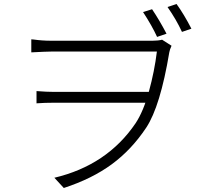

<svg xmlns="http://www.w3.org/2000/svg" viewBox="-20 -875 1040 957"><path d="M810 -707 763 -691Q738 -746 693 -815L738 -829Q775 -774 810 -707ZM934 -732 887 -716Q859 -777 815 -840L860 -855Q897 -804 934 -732ZM148 -678Q190 -672 234 -672H741Q768 -672 788 -677L835 -647Q826 -627 824 -615Q779 -345 709 -239Q636 -129 537.5 -56.5Q439 16 298 62L251 11Q382 -20 483.5 -88Q585 -156 656 -261Q695 -320 722.5 -420Q750 -520 762 -618H234Q212 -618 136 -614V-679ZM249 -363Q204 -363 162 -360V-421Q214 -417 248 -417H747L740 -363Z"/></svg>

Font: 寒蝉端黑体 Light
Style: Regular
Weight: 300
Designer: ChillDuanSans {Warren2060}; 
Source Han Sans {Ryoko NISHIZUKA 西塚涼子 (kana, bopomofo & ideographs); Paul D. Hunt (Latin, G
Foundry: ChillType&Adobe
Version: Version 1.300;Glyphs 3.3 (3306)